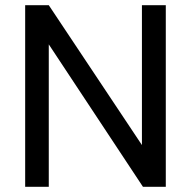

<svg xmlns="http://www.w3.org/2000/svg" viewBox="-20 -720 735 740"><path d="M77 0V-700H168L527 -161V-700H619V0H531L168 -549V0Z"/></svg>

Font: Zen Kaku Gothic Antique Medium
Style: Regular
Weight: 500
Designer: Yoshimichi Ohira
Foundry: Positype
Version: Version 1.002